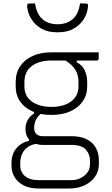

<svg xmlns="http://www.w3.org/2000/svg" viewBox="-20 -831 640 1101"><path d="M126 -92Q126 -111 132 -127.5Q138 -144 149 -157.5Q160 -171 175 -180V-199L220 -183Q198 -167 187 -145.5Q176 -124 176 -98Q176 -73 189.5 -61.5Q203 -50 225 -50H390Q442 -50 477 -32.5Q512 -15 529.5 16.5Q547 48 547 89V110Q547 139 535 164.5Q523 190 500.5 209Q478 228 446.5 239Q415 250 376 250H202Q150 250 115.5 232Q81 214 63.5 184.5Q46 155 46 119V102Q46 71 57.5 45.5Q69 20 91.5 2Q114 -16 146 -23V-48L203 -8Q163 -5 139.5 12Q116 29 106 53Q96 77 96 102V119Q96 140 106.5 159Q117 178 140.5 190Q164 202 203 202H389Q418 202 438.5 192Q459 182 472 169Q485 156 490.5 141.5Q496 127 496 110V91Q496 53 472 26.5Q448 0 389 0H225Q197 0 174.5 -10.5Q152 -21 139 -41.5Q126 -62 126 -92ZM345 -490H420V-474Q453 -457 466.5 -426Q480 -395 480 -362V-336Q480 -287 454.5 -250Q429 -213 383 -192.5Q337 -172 275 -172Q213 -172 167 -192Q121 -212 95.5 -249Q70 -286 70 -335V-361Q70 -413 95.5 -451Q121 -489 167 -510Q213 -531 275 -531Q343 -531 411 -531Q479 -531 546 -531Q546 -522 546 -513Q546 -504 546 -495Q546 -491 543 -487.5Q540 -484 535 -484Q492 -484 448.5 -484Q405 -484 362 -484Q319 -484 275 -484Q204 -484 162 -452Q120 -420 120 -361V-335Q120 -312 127.5 -293Q135 -274 150 -259Q170 -240 201.5 -229Q233 -218 275 -218Q346 -218 388 -249.5Q430 -281 430 -336V-362Q430 -388 422 -410Q414 -432 395.5 -452Q377 -472 345 -490ZM310 -692Q363 -692 396.5 -721Q430 -750 439 -811Q447 -811 454.5 -811Q462 -811 470 -811Q480 -811 483 -807Q486 -803 484 -789Q480 -750 458 -717.5Q436 -685 400 -665.5Q364 -646 317 -646H303Q256 -646 220 -665.5Q184 -685 162.5 -717.5Q141 -750 136 -789Q135 -803 137.5 -807Q140 -811 150 -811Q158 -811 165.5 -811Q173 -811 181 -811Q190 -750 223.5 -721Q257 -692 310 -692Z"/></svg>

Font: Recursive Light
Style: Regular
Weight: 300
Version: Version 1.085